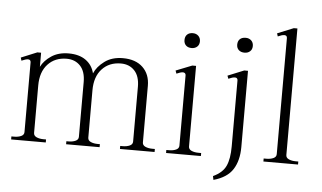

<svg xmlns="http://www.w3.org/2000/svg" viewBox="-55 -806 1702 1016"><g transform="rotate(5 796.0 -298.5)"><path d="M789 -16V0H605V-16H618Q640 -16 655.5 -23Q671 -30 671 -45V-336Q671 -392 643.5 -421.5Q616 -451 571 -451Q509 -451 471 -410Q433 -369 433 -297V-45Q433 -30 448.5 -23Q464 -16 486 -16H497V0H319V-16H330Q352 -16 367.5 -23Q383 -30 383 -45V-336Q383 -392 355.5 -421.5Q328 -451 283 -451Q221 -451 183 -410Q145 -369 145 -297V-45Q145 -30 160.5 -23Q176 -16 198 -16H211V0H27V-16H41Q63 -16 78.5 -23Q94 -30 94 -45V-415Q94 -430 79 -430Q68 -430 45 -420L40 -436L125 -471H145V-396Q162 -430 199.5 -455Q237 -480 291 -480Q347 -480 382 -455Q417 -430 428 -386Q443 -422 482 -451Q521 -480 579 -480Q647 -480 685 -443.5Q723 -407 723 -346V-45Q723 -30 738.5 -23Q754 -16 776 -16Z M895 -604Q895 -623 906 -633.5Q917 -644 936 -644Q954 -644 965.5 -633Q977 -622 977 -604Q977 -586 965.5 -575.5Q954 -565 936 -565Q917 -565 906 -575.5Q895 -586 895 -604ZM850 -16H864Q886 -16 901.5 -23Q917 -30 917 -45V-418Q917 -426 912.5 -429.5Q908 -433 902 -433Q890 -433 868 -423L862 -439L948 -473H968V-45Q968 -30 983.5 -23Q999 -16 1021 -16H1035V0H850Z M1175 -604Q1175 -623 1186 -633.5Q1197 -644 1217 -644Q1235 -644 1246.5 -633Q1258 -622 1258 -604Q1258 -586 1246.5 -575.5Q1235 -565 1217 -565Q1198 -565 1186.5 -575.5Q1175 -586 1175 -604ZM1108 100Q1158 77 1175.5 39Q1193 1 1193 -65V-415Q1193 -430 1178 -430Q1166 -430 1144 -420L1138 -436L1224 -471H1244V-66Q1244 6 1214 53Q1184 100 1112 120Z M1367 -16H1381Q1403 -16 1418.5 -23Q1434 -30 1434 -45V-661Q1434 -676 1419 -676Q1407 -676 1385 -666L1380 -682L1466 -717H1485V-45Q1485 -30 1500.5 -23Q1516 -16 1538 -16H1551V0H1367Z"/></g></svg>

Font: Taviraj ExtraLight
Style: Regular
Weight: 200
Designer: Katatrad Team
Foundry: CadsonDemak
Version: Version 1.030